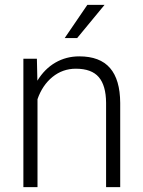

<svg xmlns="http://www.w3.org/2000/svg" viewBox="-20 -770 589 790"><path d="M131.8 -528.3 133.8 -438Q163.6 -486.8 208 -512.5Q252.4 -538.1 306.2 -538.1Q391.1 -538.1 432.6 -490.2Q474.1 -442.4 474.6 -346.7V0H416.5V-347.2Q416 -418 386.5 -452.6Q356.9 -487.3 292 -487.3Q237.8 -487.3 196 -453.4Q154.3 -419.4 134.3 -361.8V0H76.2V-528.3ZM339.4 -750H410.2L297.4 -613.3H246.1Z"/></svg>

Font: Roboto-Light
Style: Regular
Weight: 300
Designer: Google
Version: Version 2.137; 2017